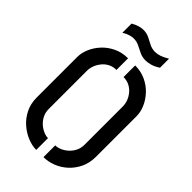

<svg xmlns="http://www.w3.org/2000/svg" viewBox="-262 -960 1051 1051"><g transform="rotate(45 263.0 -435.0)"><path d="M318 -764Q292 -764 271 -774Q250 -784 230.5 -794Q211 -804 187 -804Q174 -804 157.5 -799Q141 -794 121 -782V-853Q142 -865 159.5 -870Q177 -875 191 -875Q217 -875 237 -865Q257 -855 277 -844.5Q297 -834 322 -834Q339 -834 358 -840.5Q377 -847 402 -862V-792Q377 -776 356 -770Q335 -764 318 -764ZM297 5V-86Q314 -86 333 -94Q352 -102 369 -117Q386 -132 397 -153.5Q408 -175 408 -202V-498Q408 -519 400.5 -539Q393 -559 378.5 -576.5Q364 -594 343.5 -604.5Q323 -615 297 -615V-705Q342 -705 379.5 -687.5Q417 -670 443.5 -641.5Q470 -613 484.5 -579.5Q499 -546 499 -514V-200Q499 -151 480.5 -113Q462 -75 432.5 -48.5Q403 -22 367.5 -8.5Q332 5 297 5ZM241 5Q209 5 174 -9Q139 -23 108.5 -49.5Q78 -76 59 -114Q40 -152 40 -200V-514Q40 -546 54.5 -579.5Q69 -613 95.5 -641.5Q122 -670 159.5 -687.5Q197 -705 242 -705V-615Q216 -615 195.5 -604.5Q175 -594 160.5 -576Q146 -558 138.5 -538Q131 -518 131 -498V-202Q131 -175 142 -153.5Q153 -132 170 -117Q187 -102 206 -94Q225 -86 241 -86Z"/></g></svg>

Font: Stick No Bills Medium
Style: Regular
Weight: 500
Version: Version 2.000